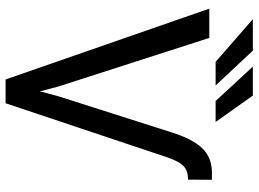

<svg xmlns="http://www.w3.org/2000/svg" viewBox="-136 -766 903 670"><g transform="rotate(90 315.0 -431.5)"><path d="M340.8 0H257.8L10.7 -710.9H112.8L282.7 -183.1L299.3 -119.6L315.9 -182.6L441.9 -577.6Q465.8 -653.8 498.5 -687Q531.2 -720.2 585.4 -720.2L607.9 -719.7L607.4 -636.7Q576.7 -636.7 560.8 -621.8Q544.9 -606.9 530.8 -567.9ZM157.2 -862.8 278.8 -732.9H196.3L47.4 -862.8ZM314 -862.8 406.2 -732.9H333L212.9 -862.8Z"/></g></svg>

Font: LXGW WenKai Screen
Style: Regular
Weight: 400
Designer: LXGW / Fontworks Inc.
Foundry: LXGW / Fontworks Inc.
Version: Version 1.510;January 18,2025